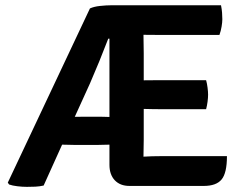

<svg xmlns="http://www.w3.org/2000/svg" viewBox="-20 -703 922 728"><path d="M262 -153.5Q253.5 -153.5 240.2 -154Q227 -154.5 215.5 -154.5L145.5 0.5Q130.5 4 114 4.8Q97.5 5.5 82 5.5Q64.5 5.5 45.8 3.2Q27 1 14.5 -3.5L9.5 -10.5L321 -671Q336 -678 359.5 -680.5Q383 -683 401.5 -683H818Q821 -668 822 -654.8Q823 -641.5 823 -630Q823 -618.5 820.2 -602Q817.5 -585.5 812 -570.5H589.5Q563.5 -570.5 524 -571Q524 -550.5 524.5 -535.8Q525 -521 525 -501.5V-398.5Q543.5 -398.5 561.2 -398.8Q579 -399 589.5 -399H761.5Q765 -386.5 767 -370.8Q769 -355 769 -344Q769 -332.5 767 -317.2Q765 -302 761.5 -289H589.5Q579 -289 561.2 -289.2Q543.5 -289.5 525 -290V-172.5Q525 -156 524.5 -141.2Q524 -126.5 524 -109.5V-109Q540 -110 556.8 -110.5Q573.5 -111 594 -111H840.5Q840.5 -47 820.2 -22.5Q800 2 752.5 2H471Q435.5 2 415.2 -19.5Q395 -41 395 -78V-154.5Q384 -154.5 371.8 -154Q359.5 -153.5 351 -153.5ZM350.5 -260.5Q359 -260.5 371.5 -260.2Q384 -260 395 -259.5V-556.5H390.5Q375.5 -517 356.8 -471.2Q338 -425.5 321.5 -387.5L263.5 -260Q272.5 -260 282 -260.2Q291.5 -260.5 299 -260.5Z"/></svg>

Font: Signika SC SemiBold
Style: Regular
Weight: 600
Designer: Anna Giedryś
Foundry: Anna Giedryś
Version: Version 2.000; ttfautohint (v1.8.3) -l 8 -r 50 -G 200 -x 9 -